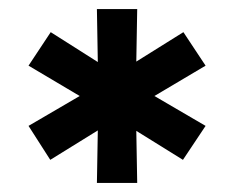

<svg xmlns="http://www.w3.org/2000/svg" viewBox="-20 -720 515 424"><path d="M194 -316 196 -432 91 -367 43 -442 156 -508 43 -575 92 -649 196 -583 194 -700H283L281 -584L385 -649L434 -575L321 -508L434 -442L384 -367L281 -431L283 -316Z"/></svg>

Font: Red Hat Display
Style: Bold
Weight: 700
Designer: Pentagram, MCKL
Foundry: Pentagram, MCKL
Version: Version 1.023; ttfautohint (v1.8.3)